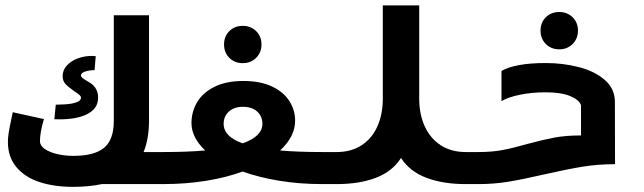

<svg xmlns="http://www.w3.org/2000/svg" viewBox="-20 -698 2440 728"><path d="M10 -159.5Q10 -176 12.8 -193.8Q15.5 -211.5 22 -242Q29 -275.5 28.5 -272.5L146.5 -246.5Q131.5 -195.5 131.5 -162.5Q131.5 -146 149.2 -133.5Q167 -121 196.2 -114Q225.5 -107 258.5 -107Q338 -107 374.8 -137.8Q411.5 -168.5 411.5 -239.5V-640H545V-241.5Q545 -171.5 524.5 -121.5H601.5V0H366Q318 10.5 257 10.5Q184.5 10.5 129 -8Q73.5 -26.5 41.8 -64.8Q10 -103 10 -159.5ZM287 -327.5Q287 -332.5 282.5 -336.8Q278 -341 267 -348.5L258.5 -354.5Q237.5 -369 227.5 -380.5Q217.5 -392 217.5 -409Q217.5 -432.5 233.8 -450Q250 -467.5 275.5 -476.8Q301 -486 328 -486Q333 -486 343 -485L338.5 -432Q317.5 -432 302.2 -426.5Q287 -421 287 -412.5Q287 -407 293.5 -401.8Q300 -396.5 313 -389Q314 -388.5 326 -381Q338.5 -372 345.2 -358.5Q352 -345 352 -328.5Q352 -305 340.5 -289.5Q329 -274 308 -264Q269.5 -245.5 205 -245.5Q192.5 -245.5 186 -246L191.5 -301Q196 -301 223.8 -302.2Q251.5 -303.5 269.2 -309.8Q287 -316 287 -327.5Z M758 -127.5Q732.5 -151.5 719.2 -177.8Q706 -204 706 -231Q706 -273.5 727 -309.8Q748 -346 792.5 -368.5Q837 -391 903 -391Q967.5 -391 1011.5 -370Q1055.5 -349 1077.2 -314.8Q1099 -280.5 1099 -240.5Q1099 -180 1042 -127.5Q1109.5 -121.5 1201.5 -121.5V0Q1116.5 0 1039.8 -12.5Q963 -25 900 -47.5Q836.5 -24.5 759.8 -12.2Q683 0 598.5 0V-121.5Q690.5 -121.5 758 -127.5ZM900 -154.5Q975 -181 975 -228.5Q975 -257 955.2 -275Q935.5 -293 901.5 -293Q867.5 -293 847.8 -275Q828 -257 828 -228.5Q828 -180 900 -154.5ZM829.5 -529.5Q829.5 -560 849.5 -580Q869.5 -600 900.5 -600Q931 -600 951.2 -580Q971.5 -560 971.5 -529.5Q971.5 -499 951.2 -478.8Q931 -458.5 900.5 -458.5Q869.5 -458.5 849.5 -478.8Q829.5 -499 829.5 -529.5Z M1197.5 -121.5H1257Q1311.5 -121.5 1351 -147.2Q1390.5 -173 1411 -219Q1431.5 -265 1431.5 -324.5V-677.5H1569.5V-324.5Q1569.5 -265 1590.5 -219Q1611.5 -173 1651.2 -147.2Q1691 -121.5 1745.5 -121.5H1802V0H1745.5Q1659.5 0 1596.5 -24Q1533.5 -48 1500.5 -99Q1468 -48 1405.5 -24Q1343 0 1257 0H1197.5Z M1881.5 -314.5V-429Q1934 -459 2049.5 -459Q2115 -459 2175 -443.5Q2235 -428 2273.2 -394.8Q2311.5 -361.5 2311.5 -311L2312 -75.5Q2246 -75.5 2186 -65.5Q2126 -55.5 2042.5 -36.5Q1962.5 -18 1907.8 -9Q1853 0 1794.5 0V-121.5Q1845 -121.5 1885 -129Q1925 -136.5 1979 -152Q2038 -168 2081.5 -176.2Q2125 -184.5 2183 -184.5V-299.5Q2175 -320.5 2140.8 -334.2Q2106.5 -348 2049 -348Q1995 -348 1950 -338.5Q1905 -329 1881.5 -314.5ZM2029.5 -582Q2029.5 -612.5 2049.5 -632.5Q2069.5 -652.5 2100.5 -652.5Q2131 -652.5 2151.2 -632.5Q2171.5 -612.5 2171.5 -582Q2171.5 -551.5 2151.2 -531.2Q2131 -511 2100.5 -511Q2069.5 -511 2049.5 -531.2Q2029.5 -551.5 2029.5 -582Z"/></svg>

Font: JuliaMono ExtraBoldItalic
Style: Regular
Weight: 800
Italic angle: -9°
Monospace: yes
Designer: cormullion
Foundry: corm
Version: Version 0.049; ttfautohint (v1.8.4)